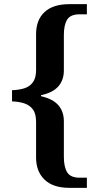

<svg xmlns="http://www.w3.org/2000/svg" viewBox="-20 -780 477 926"><path d="M315 126Q236 126 195 86.5Q154 47 154 -20V-192Q154 -232 138.5 -252.5Q123 -273 97 -281.5Q71 -290 38 -291V-345Q71 -346 97 -354Q123 -362 138.5 -383Q154 -404 154 -442V-615Q154 -684 195 -722Q236 -760 315 -760H399V-711H364Q320 -711 304 -685.5Q288 -660 288 -611V-440Q288 -394 261.5 -363.5Q235 -333 178 -321V-316Q235 -303 261.5 -272.5Q288 -242 288 -195V-24Q288 25 304 51Q320 77 364 77H399V126Z"/></svg>

Font: Noto Serif Armenian SemiBold
Style: Regular
Weight: 600
Version: Version 2.007